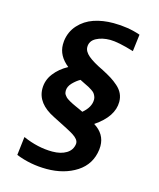

<svg xmlns="http://www.w3.org/2000/svg" viewBox="-113 -803 759 917"><g transform="rotate(15 266.0 -345.0)"><path d="M179.2 -464.4Q126.5 -506.3 126.5 -562Q126.5 -573.7 127.4 -579.6Q133.3 -627 163.6 -660.2Q193.8 -693.4 237.5 -708.3Q281.2 -723.1 334 -723.1Q406.2 -723.1 467.8 -701.7L457.5 -617.7Q378.4 -641.6 339.8 -641.6Q299.8 -641.6 271 -626.2Q242.2 -610.8 242.2 -580.6Q242.2 -558.6 266.4 -538.1Q290.5 -517.6 341.8 -493.2Q369.1 -479 386.7 -468Q404.3 -457 422.1 -441.4Q439.9 -425.8 448.7 -407.2Q457.5 -388.7 457.5 -366.7Q457.5 -293.5 369.1 -233.9Q425.3 -199.2 425.3 -139.2Q425.3 -127.9 424.3 -122.1Q415 -47.4 353.3 -7.3Q291.5 32.7 204.6 32.7Q124.5 32.7 52.7 3.9L63.5 -87.4Q137.7 -54.7 209.5 -54.7Q251.5 -54.7 278.8 -71.3Q306.2 -87.9 310.1 -119.1V-123Q310.1 -141.6 281.2 -160.2Q262.7 -172.4 175.8 -215.8Q86.4 -259.8 86.4 -333.5Q86.4 -375 112.3 -408.7Q138.2 -442.4 179.2 -464.4ZM299.3 -275.4Q338.4 -308.1 338.4 -345.7Q338.4 -355 334.7 -363Q331.1 -371.1 327.1 -376.2Q323.2 -381.3 312.5 -388.4Q301.8 -395.5 295.9 -398.4Q290 -401.4 273.9 -409.2Q257.8 -417 251.5 -420.4Q232.9 -410.2 214.8 -391.6Q196.8 -373 196.8 -351.6Q196.8 -346.2 198 -341.3Q199.2 -336.4 202.6 -331.8Q206.1 -327.1 209.2 -323.5Q212.4 -319.8 219 -315.4Q225.6 -311 230.7 -308.1Q235.8 -305.2 245.1 -300.5Q254.4 -295.9 261 -293Q267.6 -290 279.5 -284.7Q291.5 -279.3 299.3 -275.4Z"/></g></svg>

Font: Muli
Style: Semi-BoldItalic
Weight: 600
Italic angle: -7°
Designer: Vernon Adams
Foundry: newtypography
Version: Version 2.0; ttfautohint (v1.00rc1.2-2d82) -l 8 -r 50 -G 200